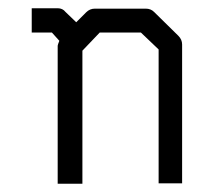

<svg xmlns="http://www.w3.org/2000/svg" viewBox="-20 -496 532 466"><path d="M165 -442 189 -466Q198 -475 210 -475H334Q346 -475 354 -467L413 -409Q422 -400 422 -388V-51H365V-376L322 -417H222L180 -373V-50H120V-385Q120 -387 124 -397L106 -417H57V-476H120Q132 -476 139 -467Z"/></svg>

Font: IBM 3270 Semi-Condensed
Style: Condensed
Weight: 400
Monospace: yes
Version: Version 2.3.1